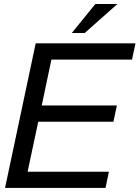

<svg xmlns="http://www.w3.org/2000/svg" viewBox="-20 -928 689 948"><path d="M648.9 -713.9 631.8 -633.8H233.9L186 -407.2H557.1L540 -327.1H168.9L116.2 -80.1H517.6L501 0H4.9L156.2 -713.9ZM559.6 -908.2 398.4 -765.1H334.5L450.7 -908.2Z"/></svg>

Font: XB Khoramshahr
Style: Italic
Weight: 400
Italic angle: -12°
Designer: Behnam
Foundry: Irmug
Version: Version 8.005 2009